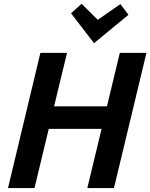

<svg xmlns="http://www.w3.org/2000/svg" viewBox="-20 -964 770 984"><path d="M21 0 187 -693H323.5L257.2 -419.2H528.2L594 -693H730.5L564 0H427.5L500.5 -303.5H229.8L156.8 0ZM461.8 -742.8 344 -896 398.2 -944.5 481 -862.5 597 -943 638.5 -888.2Z"/></svg>

Font: Ubuntu Sans
Style: Italic
Weight: 400
Italic angle: -13.5°
Designer: Dalton Maag Ltd
Foundry: Dalton Maag Ltd
Version: Version 1.006